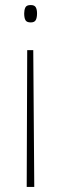

<svg xmlns="http://www.w3.org/2000/svg" viewBox="-20 -550 243 762"><path d="M127 -497Q127 -480 122 -470.5Q117 -461 102 -461Q86 -461 81 -470Q76 -479 76 -497Q76 -510 80.5 -520Q85 -530 102 -530Q117 -530 122 -521Q127 -512 127 -497ZM88 -351H112L116 192H86Z"/></svg>

Font: Noto Sans Telugu Condensed Thin
Style: Regular
Weight: 100
Width: 3
Designer: Jelle Bosma - Monotype Design Team
Foundry: Monotype Imaging Inc.
Version: Version 2.005; ttfautohint (v1.8.4.7-5d5b)